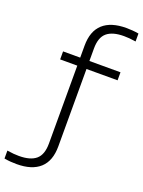

<svg xmlns="http://www.w3.org/2000/svg" viewBox="-293 -902 904 1216"><g transform="rotate(20 159.0 -294.0)"><path d="M-19.5 230Q-40 230 -60.5 228.5Q-81 227 -103.5 223V169.5Q-77.5 173.5 -59.5 175Q-41.5 176.5 -23.5 176.5Q53 176.5 90.8 144.5Q128.5 112.5 128.5 37.5V-487.5H13V-541.5H128.5V-622Q128.5 -720 182.2 -769Q236 -818 339 -818Q359 -818 379.8 -816.5Q400.5 -815 423 -811V-757.5Q397 -761.5 379 -763Q361 -764.5 343 -764.5Q266.5 -764.5 228.5 -732.5Q190.5 -700.5 190.5 -625.5V-541.5H400V-487.5H190.5V34Q190.5 132 137 181Q83.5 230 -19.5 230Z"/></g></svg>

Font: Encode Sans Exp Lt
Style: Regular
Weight: 300
Width: 7
Designer: Multiple Designers
Foundry: Impallari Type
Version: Version 3.002; ttfautohint (v1.8.3) -l 8 -r 50 -G 200 -x 14 